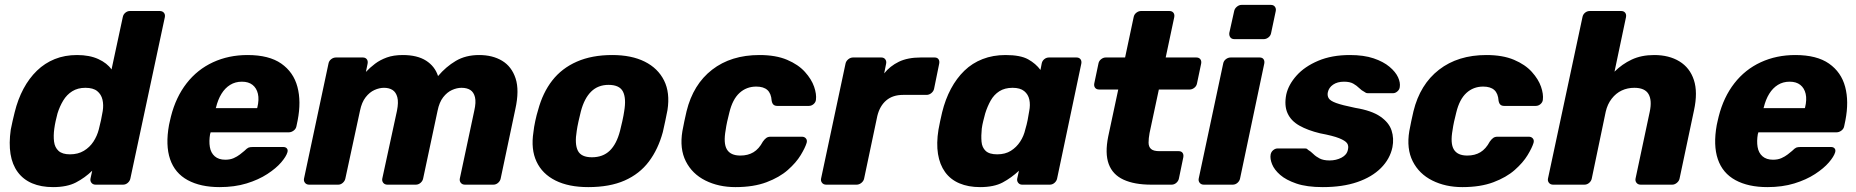

<svg xmlns="http://www.w3.org/2000/svg" viewBox="-20 -755 7590 785"><path d="M197 10Q148 10 111.5 -5.5Q75 -21 52.5 -51.5Q30 -82 23 -125.5Q16 -169 24 -225Q28 -245 31.5 -260.5Q35 -276 40 -296Q53 -349 76 -392Q99 -435 131 -466Q163 -497 204 -513.5Q245 -530 295 -530Q346 -530 382 -513.5Q418 -497 436 -471L482 -685Q484 -696 492.5 -703Q501 -710 511 -710H633Q644 -710 650 -703Q656 -696 654 -685L513 -25Q511 -15 502.5 -7.5Q494 0 483 0H371Q360 0 354 -7.5Q348 -15 350 -25L357 -57Q327 -28 290.5 -9Q254 10 197 10ZM266 -124Q299 -124 323 -138.5Q347 -153 362 -176Q377 -199 384 -226Q389 -246 393 -264Q397 -282 400 -301Q404 -326 399 -347.5Q394 -369 377.5 -382.5Q361 -396 329 -396Q298 -396 275.5 -382Q253 -368 238.5 -344Q224 -320 215 -291Q211 -276 207.5 -260Q204 -244 202 -229Q198 -200 201 -176Q204 -152 219.5 -138Q235 -124 266 -124Z M878 10Q800 10 747.5 -18.5Q695 -47 675.5 -104Q656 -161 671 -244Q673 -251 675 -262Q677 -273 679 -279Q699 -358 743 -414.5Q787 -471 851 -500.5Q915 -530 992 -530Q1080 -530 1130 -495Q1180 -460 1196 -400Q1212 -340 1197 -263L1192 -239Q1190 -228 1180.5 -221Q1171 -214 1161 -214H841Q841 -213 840.5 -211Q840 -209 839 -207Q834 -178 838 -154Q842 -130 858 -116Q874 -102 901 -102Q921 -102 935.5 -108.5Q950 -115 961 -123.5Q972 -132 979 -138Q990 -149 996 -151.5Q1002 -154 1014 -154H1138Q1148 -154 1153 -148Q1158 -142 1155 -132Q1150 -115 1129.5 -91Q1109 -67 1073 -43.5Q1037 -20 988 -5Q939 10 878 10ZM862 -313H1031L1032 -315Q1040 -348 1034.5 -371.5Q1029 -395 1012.5 -408Q996 -421 969 -421Q942 -421 921 -408Q900 -395 885.5 -371.5Q871 -348 863 -315Z M1244 0Q1233 0 1227 -7.5Q1221 -15 1223 -25L1323 -495Q1325 -506 1334 -513Q1343 -520 1354 -520H1463Q1474 -520 1479.5 -513Q1485 -506 1483 -495L1476 -461Q1493 -479 1513.5 -494.5Q1534 -510 1561.5 -520Q1589 -530 1627 -530Q1686 -530 1722 -507Q1758 -484 1771 -444Q1803 -482 1843.5 -506Q1884 -530 1939 -530Q1994 -530 2033 -506.5Q2072 -483 2088 -434.5Q2104 -386 2087 -309L2027 -25Q2025 -15 2016.5 -7.5Q2008 0 1997 0H1881Q1870 0 1864 -7.5Q1858 -15 1860 -25L1919 -302Q1927 -337 1922 -357.5Q1917 -378 1903 -387Q1889 -396 1867 -396Q1848 -396 1828 -387Q1808 -378 1792 -357.5Q1776 -337 1769 -302L1710 -25Q1708 -15 1699.5 -7.5Q1691 0 1680 0H1564Q1553 0 1547 -7.5Q1541 -15 1543 -25L1603 -302Q1610 -337 1604.5 -357.5Q1599 -378 1585 -387Q1571 -396 1550 -396Q1531 -396 1511 -387Q1491 -378 1475 -357.5Q1459 -337 1452 -303L1392 -25Q1390 -15 1381.5 -7.5Q1373 0 1363 0Z M2385 10Q2305 10 2251 -17Q2197 -44 2173.5 -94.5Q2150 -145 2161 -215Q2163 -235 2168.5 -260.5Q2174 -286 2180 -305Q2199 -376 2238 -426Q2277 -476 2338.5 -503Q2400 -530 2483 -530Q2562 -530 2616 -503Q2670 -476 2695 -426Q2720 -376 2709 -305Q2705 -286 2700 -260.5Q2695 -235 2690 -215Q2671 -145 2633 -94.5Q2595 -44 2534 -17Q2473 10 2385 10ZM2400 -112Q2445 -112 2473 -139Q2501 -166 2515 -220Q2519 -235 2524.5 -260Q2530 -285 2532 -300Q2541 -353 2527 -380.5Q2513 -408 2468 -408Q2425 -408 2397 -380.5Q2369 -353 2355 -300Q2351 -285 2345.5 -260Q2340 -235 2338 -220Q2329 -166 2342.5 -139Q2356 -112 2400 -112Z M2987 10Q2918 10 2864 -17Q2810 -44 2784 -95.5Q2758 -147 2770 -219Q2773 -235 2778 -259.5Q2783 -284 2787 -300Q2814 -410 2891.5 -470Q2969 -530 3085 -530Q3152 -530 3198 -510.5Q3244 -491 3271 -461Q3298 -431 3308.5 -400.5Q3319 -370 3316 -347Q3315 -337 3306.5 -329.5Q3298 -322 3287 -322H3158Q3148 -322 3142.5 -327Q3137 -332 3135 -343Q3133 -373 3117.5 -387Q3102 -401 3072 -401Q3032 -401 3003.5 -375Q2975 -349 2962 -295Q2957 -276 2953 -257.5Q2949 -239 2947 -224Q2937 -169 2952 -144Q2967 -119 3007 -119Q3038 -119 3060.5 -132.5Q3083 -146 3099 -176Q3106 -186 3113 -191Q3120 -196 3130 -196H3259Q3269 -196 3275 -189Q3281 -182 3278 -171Q3272 -151 3253.5 -120.5Q3235 -90 3201 -60Q3167 -30 3114 -10Q3061 10 2987 10Z M3358 0Q3347 0 3341 -7.5Q3335 -15 3337 -25L3437 -495Q3439 -505 3448 -512.5Q3457 -520 3468 -520H3583Q3594 -520 3599.5 -512.5Q3605 -505 3603 -495L3595 -455Q3619 -485 3655 -502.5Q3691 -520 3745 -520H3801Q3812 -520 3817 -513Q3822 -506 3820 -495L3799 -392Q3797 -382 3788 -374.5Q3779 -367 3768 -367H3672Q3630 -367 3603.5 -344.5Q3577 -322 3567 -281L3513 -25Q3511 -15 3502 -7.5Q3493 0 3482 0Z M3987 10Q3939 10 3902.5 -5.5Q3866 -21 3844 -51.5Q3822 -82 3815 -125.5Q3808 -169 3817 -225Q3821 -245 3824 -260.5Q3827 -276 3832 -296Q3845 -349 3868 -392Q3891 -435 3923 -466Q3955 -497 3997.5 -513.5Q4040 -530 4091 -530Q4152 -530 4183.5 -512.5Q4215 -495 4234 -469L4239 -495Q4241 -506 4249.5 -513Q4258 -520 4269 -520H4381Q4392 -520 4397.5 -513Q4403 -506 4401 -495L4302 -25Q4300 -15 4291.5 -7.5Q4283 0 4272 0H4159Q4149 0 4143 -7.5Q4137 -15 4139 -25L4146 -57Q4115 -28 4079.5 -9Q4044 10 3987 10ZM4057 -124Q4090 -124 4113 -138.5Q4136 -153 4151 -176Q4166 -199 4172 -226Q4178 -246 4181.5 -264Q4185 -282 4188 -301Q4193 -326 4188.5 -347.5Q4184 -369 4167.5 -382.5Q4151 -396 4120 -396Q4088 -396 4066 -382Q4044 -368 4030.5 -344Q4017 -320 4008 -291Q4004 -276 4000 -260Q3996 -244 3994 -229Q3991 -200 3993 -176Q3995 -152 4010 -138Q4025 -124 4057 -124Z M4687 0Q4618 0 4573.5 -20.5Q4529 -41 4513 -84.5Q4497 -128 4511 -197L4552 -389H4474Q4463 -389 4457.5 -396Q4452 -403 4454 -414L4471 -495Q4473 -506 4482 -513Q4491 -520 4501 -520H4580L4615 -685Q4617 -696 4626 -703Q4635 -710 4645 -710H4761Q4772 -710 4777.5 -703Q4783 -696 4781 -685L4746 -520H4871Q4882 -520 4887.5 -513Q4893 -506 4891 -495L4874 -414Q4872 -403 4863 -396Q4854 -389 4844 -389H4718L4680 -211Q4676 -189 4676 -172Q4676 -155 4686 -146Q4696 -137 4720 -137H4799Q4810 -137 4815 -130Q4820 -123 4818 -112L4800 -25Q4798 -15 4789.5 -7.5Q4781 0 4770 0Z M4902 0Q4891 0 4885 -7.5Q4879 -15 4881 -25L4981 -495Q4983 -506 4992 -513Q5001 -520 5012 -520H5130Q5141 -520 5146 -513Q5151 -506 5149 -495L5050 -25Q5048 -15 5039.5 -7.5Q5031 0 5020 0ZM5027 -595Q5016 -595 5010.5 -602Q5005 -609 5006 -620L5026 -710Q5028 -720 5037 -727.5Q5046 -735 5056 -735H5176Q5187 -735 5192.5 -727.5Q5198 -720 5196 -710L5177 -620Q5175 -609 5166 -602Q5157 -595 5147 -595Z M5388 10Q5323 10 5280.5 -4.5Q5238 -19 5214 -40Q5190 -61 5181 -83.5Q5172 -106 5175 -123Q5177 -134 5185.5 -141Q5194 -148 5203 -148H5317Q5320 -148 5322.5 -147Q5325 -146 5327 -143Q5339 -136 5349.5 -125.5Q5360 -115 5375.5 -107Q5391 -99 5416 -99Q5443 -99 5465 -110.5Q5487 -122 5491 -143Q5495 -159 5487.5 -169.5Q5480 -180 5455 -190Q5430 -200 5377 -210Q5327 -222 5292.5 -241.5Q5258 -261 5244 -292.5Q5230 -324 5239 -369Q5248 -409 5281 -446Q5314 -483 5369.5 -506.5Q5425 -530 5499 -530Q5556 -530 5596 -516.5Q5636 -503 5661 -482Q5686 -461 5696 -439Q5706 -417 5703 -399Q5702 -389 5693.5 -381.5Q5685 -374 5676 -374H5572Q5568 -374 5564.5 -375.5Q5561 -377 5559 -379Q5547 -385 5537 -395Q5527 -405 5513 -413Q5499 -421 5475 -421Q5448 -421 5430.5 -409Q5413 -397 5409 -378Q5406 -365 5412 -354Q5418 -343 5442.5 -334Q5467 -325 5521 -314Q5588 -303 5623.5 -278.5Q5659 -254 5669.5 -221.5Q5680 -189 5673 -153Q5663 -105 5626 -68Q5589 -31 5529 -10.5Q5469 10 5388 10Z M5959 10Q5890 10 5836 -17Q5782 -44 5756 -95.5Q5730 -147 5742 -219Q5745 -235 5750 -259.5Q5755 -284 5759 -300Q5786 -410 5863.5 -470Q5941 -530 6057 -530Q6124 -530 6170 -510.5Q6216 -491 6243 -461Q6270 -431 6280.5 -400.5Q6291 -370 6288 -347Q6287 -337 6278.5 -329.5Q6270 -322 6259 -322H6130Q6120 -322 6114.5 -327Q6109 -332 6107 -343Q6105 -373 6089.5 -387Q6074 -401 6044 -401Q6004 -401 5975.5 -375Q5947 -349 5934 -295Q5929 -276 5925 -257.5Q5921 -239 5919 -224Q5909 -169 5924 -144Q5939 -119 5979 -119Q6010 -119 6032.5 -132.5Q6055 -146 6071 -176Q6078 -186 6085 -191Q6092 -196 6102 -196H6231Q6241 -196 6247 -189Q6253 -182 6250 -171Q6244 -151 6225.5 -120.5Q6207 -90 6173 -60Q6139 -30 6086 -10Q6033 10 5959 10Z M6330 0Q6319 0 6313 -7.5Q6307 -15 6309 -25L6450 -685Q6452 -696 6460.5 -703Q6469 -710 6480 -710H6608Q6619 -710 6624.5 -703Q6630 -696 6628 -685L6581 -462Q6612 -493 6651.5 -511.5Q6691 -530 6743 -530Q6804 -530 6846.5 -504Q6889 -478 6905.5 -428Q6922 -378 6906 -304L6847 -25Q6845 -15 6836 -7.5Q6827 0 6817 0H6688Q6677 0 6671 -7.5Q6665 -15 6667 -25L6725 -298Q6735 -345 6720 -370.5Q6705 -396 6662 -396Q6634 -396 6610.5 -385Q6587 -374 6569.5 -351.5Q6552 -329 6545 -298L6488 -25Q6486 -15 6477.5 -7.5Q6469 0 6458 0Z M7206 10Q7128 10 7075.5 -18.5Q7023 -47 7003.5 -104Q6984 -161 6999 -244Q7001 -251 7003 -262Q7005 -273 7007 -279Q7027 -358 7071 -414.5Q7115 -471 7179 -500.5Q7243 -530 7320 -530Q7408 -530 7458 -495Q7508 -460 7524 -400Q7540 -340 7525 -263L7520 -239Q7518 -228 7508.5 -221Q7499 -214 7489 -214H7169Q7169 -213 7168.5 -211Q7168 -209 7167 -207Q7162 -178 7166 -154Q7170 -130 7186 -116Q7202 -102 7229 -102Q7249 -102 7263.5 -108.5Q7278 -115 7289 -123.5Q7300 -132 7307 -138Q7318 -149 7324 -151.5Q7330 -154 7342 -154H7466Q7476 -154 7481 -148Q7486 -142 7483 -132Q7478 -115 7457.5 -91Q7437 -67 7401 -43.5Q7365 -20 7316 -5Q7267 10 7206 10ZM7190 -313H7359L7360 -315Q7368 -348 7362.5 -371.5Q7357 -395 7340.5 -408Q7324 -421 7297 -421Q7270 -421 7249 -408Q7228 -395 7213.5 -371.5Q7199 -348 7191 -315Z"/></svg>

Font: Rubik Light
Style: Bold Italic
Weight: 700
Italic angle: -12°
Version: Version 2.104